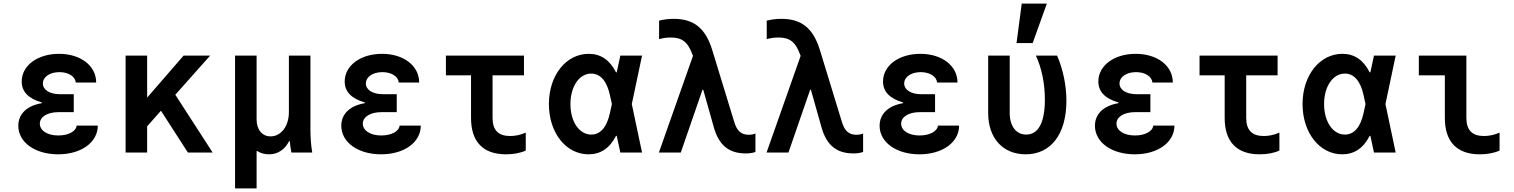

<svg xmlns="http://www.w3.org/2000/svg" viewBox="-20 -850 8440 1070"><path d="M402 -390H516C516 -484 429 -550 309 -550C188 -550 101 -484 101 -396C101 -340 137 -301 213 -279V-275C130 -261 82 -215 82 -149C82 -57 175 10 304 10C433 10 525 -57 525 -150H407C404 -118 361 -95 305 -95C244 -95 202 -122 202 -161C202 -199 244 -225 306 -225H391V-325H314C257 -325 219 -349 219 -385C219 -421 257 -448 311 -448C361 -448 400 -424 402 -390Z M680 0H800V-146L877 -233L1027 0H1165L957 -322L1151 -540H1003L800 -306V-540H680Z M1290 200H1410V-8H1414C1433 4 1455 10 1479 10C1528 10 1567 -16 1591 -63H1595C1597 -41 1600 -20 1604 0H1720C1713 -42 1710 -86 1710 -130V-540H1590V-225C1590 -148 1547 -90 1488 -90C1441 -90 1410 -127 1410 -185V-540H1290Z M2202 -390H2316C2316 -484 2229 -550 2109 -550C1988 -550 1901 -484 1901 -396C1901 -340 1937 -301 2013 -279V-275C1930 -261 1882 -215 1882 -149C1882 -57 1975 10 2104 10C2233 10 2325 -57 2325 -150H2207C2204 -118 2161 -95 2105 -95C2044 -95 2002 -122 2002 -161C2002 -199 2044 -225 2106 -225H2191V-325H2114C2057 -325 2019 -349 2019 -385C2019 -421 2057 -448 2111 -448C2161 -448 2200 -424 2202 -390Z M2725 -193V-430H2900V-540H2465V-430H2605V-193C2605 -60 2672 10 2800 10C2841 10 2880 3 2910 -11V-111C2881 -98 2851 -92 2823 -92C2757 -92 2725 -125 2725 -193Z M3261 -550C3135 -550 3039 -431 3039 -270C3039 -110 3134 10 3260 10C3327 10 3378 -24 3413 -93H3417L3437 0H3558L3501 -270L3558 -540H3437L3417 -447H3413C3378 -516 3328 -550 3261 -550ZM3379 -220C3362 -141 3326 -100 3275 -100C3208 -100 3159 -172 3159 -270C3159 -368 3208 -440 3275 -440C3325 -440 3362 -399 3379 -320L3390 -270Z M3652 0H3774L3895 -350H3899L3958 -141C3986 -41 4042 5 4136 5C4155 5 4172 3 4190 -3V-106C4179 -101 4166 -99 4153 -99C4111 -99 4087 -120 4072 -170L3949 -572C3911 -695 3845 -745 3734 -745C3707 -745 3682 -742 3653 -735V-632C3675 -638 3696 -641 3718 -641C3782 -641 3814 -616 3840 -543L3842 -539Z M4252 0H4374L4495 -350H4499L4558 -141C4586 -41 4642 5 4736 5C4755 5 4772 3 4790 -3V-106C4779 -101 4766 -99 4753 -99C4711 -99 4687 -120 4672 -170L4549 -572C4511 -695 4445 -745 4334 -745C4307 -745 4282 -742 4253 -735V-632C4275 -638 4296 -641 4318 -641C4382 -641 4414 -616 4440 -543L4442 -539Z M5202 -390H5316C5316 -484 5229 -550 5109 -550C4988 -550 4901 -484 4901 -396C4901 -340 4937 -301 5013 -279V-275C4930 -261 4882 -215 4882 -149C4882 -57 4975 10 5104 10C5233 10 5325 -57 5325 -150H5207C5204 -118 5161 -95 5105 -95C5044 -95 5002 -122 5002 -161C5002 -199 5044 -225 5106 -225H5191V-325H5114C5057 -325 5019 -349 5019 -385C5019 -421 5057 -448 5111 -448C5161 -448 5200 -424 5202 -390Z M5871 -540H5753C5785 -471 5803 -385 5803 -295C5803 -168 5767 -100 5699 -100C5643 -100 5607 -147 5607 -220V-540H5487V-220C5487 -79 5570 10 5696 10C5837 10 5923 -103 5923 -288C5923 -372 5905 -462 5871 -540ZM5814 -830H5674L5645 -610H5735Z M6402 -390H6516C6516 -484 6429 -550 6309 -550C6188 -550 6101 -484 6101 -396C6101 -340 6137 -301 6213 -279V-275C6130 -261 6082 -215 6082 -149C6082 -57 6175 10 6304 10C6433 10 6525 -57 6525 -150H6407C6404 -118 6361 -95 6305 -95C6244 -95 6202 -122 6202 -161C6202 -199 6244 -225 6306 -225H6391V-325H6314C6257 -325 6219 -349 6219 -385C6219 -421 6257 -448 6311 -448C6361 -448 6400 -424 6402 -390Z M6925 -193V-430H7100V-540H6665V-430H6805V-193C6805 -60 6872 10 7000 10C7041 10 7080 3 7110 -11V-111C7081 -98 7051 -92 7023 -92C6957 -92 6925 -125 6925 -193Z M7461 -550C7335 -550 7239 -431 7239 -270C7239 -110 7334 10 7460 10C7527 10 7578 -24 7613 -93H7617L7637 0H7758L7701 -270L7758 -540H7637L7617 -447H7613C7578 -516 7528 -550 7461 -550ZM7579 -220C7562 -141 7526 -100 7475 -100C7408 -100 7359 -172 7359 -270C7359 -368 7408 -440 7475 -440C7525 -440 7562 -399 7579 -320L7590 -270Z M8152 -540H7887V-430H8032V-193C8032 -60 8099 10 8227 10C8268 10 8307 3 8337 -11V-111C8308 -98 8278 -92 8250 -92C8184 -92 8152 -125 8152 -193Z"/></svg>

Font: CommitMono
Style: 700Regular
Weight: 700
Monospace: yes
Designer: Eigil Nikolajsen
Foundry: Eigil Nikolajsen
Version: Version 1.143